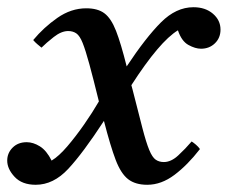

<svg xmlns="http://www.w3.org/2000/svg" viewBox="-63 -500 631 532"><path d="M468 -108Q473 -105 480 -99Q487 -93 491 -87Q457 -43 420.5 -15.5Q384 12 345 12Q312 12 292 -3.5Q272 -19 257.5 -57Q243 -95 225 -165Q167 -76 126 -32Q85 12 36 12Q-2 12 -22.5 -10Q-43 -32 -43 -55Q-43 -76 -28 -91Q-13 -106 11 -106Q29 -106 47.5 -94.5Q66 -83 80 -55Q100 -67 123.5 -94.5Q147 -122 170 -155Q193 -188 211 -219Q195 -284 184.5 -322.5Q174 -361 166 -381Q158 -401 148.5 -407.5Q139 -414 126 -414Q107 -414 86 -397.5Q65 -381 52 -368Q47 -372 40.5 -377.5Q34 -383 29 -389Q58 -424 96 -450.5Q134 -477 176 -477Q208 -477 226.5 -463Q245 -449 258.5 -414.5Q272 -380 288 -316Q341 -396 383 -438Q425 -480 473 -480Q506 -480 527 -462Q548 -444 548 -418Q548 -395 532.5 -380Q517 -365 494 -365Q478 -365 459 -375.5Q440 -386 430 -416Q379 -385 301 -264Q302 -261 302.5 -258.5Q303 -256 304 -253Q321 -186 331.5 -145.5Q342 -105 350.5 -84.5Q359 -64 368.5 -57.5Q378 -51 391 -51Q411 -51 431 -69.5Q451 -88 468 -108Z"/></svg>

Font: Tiro Devanagari Hindi
Style: Italic
Weight: 400
Italic angle: -11°
Designer: Devanagari: John Hudson & Fiona Ross, assisted by Paul Hanslow. Latin: John Hudson with Paul Hanslow, assisted by Kaja S
Foundry: Tiro Typeworks Ltd.
Version: Version 1.52